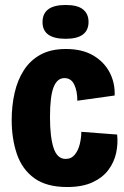

<svg xmlns="http://www.w3.org/2000/svg" viewBox="-20 -739 500 772"><path d="M250 13Q167 13 118 -22.5Q69 -58 48 -119.5Q27 -181 27 -257Q27 -313 38.5 -364.5Q50 -416 75.5 -456Q101 -496 142.5 -519Q184 -542 245 -542Q310 -542 354 -516.5Q398 -491 420.5 -448.5Q443 -406 441 -355L291 -334Q291 -373 278.5 -399Q266 -425 239 -425Q210 -425 195.5 -388.5Q181 -352 181 -268Q181 -188 195.5 -144Q210 -100 244 -100Q267 -100 281 -117.5Q295 -135 301 -160.5Q307 -186 307 -209L451 -198Q455 -161 447 -124Q439 -87 416 -56Q393 -25 352 -6Q311 13 250 13ZM244 -583Q151 -583 151 -650Q151 -719 244 -719Q292 -719 314 -701Q336 -683 336 -651Q336 -583 244 -583Z"/></svg>

Font: Bricolage Grotesque 12pt Condensed ExtraBold
Style: Regular
Weight: 800
Width: 3
Designer: Mathieu Triay
Foundry: Atelier Triay
Version: Version 1.001; ttfautohint (v1.8.4.7-5d5b);gftools[0.9.33.de